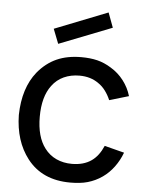

<svg xmlns="http://www.w3.org/2000/svg" viewBox="-56 -845 696 905"><g transform="rotate(5 292.0 -392.0)"><path d="M197 -631 170 -700 421 -799 447 -729ZM459.5 -387.5Q450 -410.5 435 -430.8Q420 -451 401 -463.5Q363.5 -490.5 310.5 -490.5Q270 -490.5 236.8 -475.5Q203.5 -460.5 181 -430Q140.5 -376.5 140.5 -281Q140.5 -186.5 181 -133.5Q203.5 -103.5 236.8 -88.2Q270 -73 310.5 -73Q366 -73 403 -99Q436.5 -122.5 457.5 -171L551 -147Q537.5 -110.5 514.5 -79.2Q491.5 -48 461.5 -27Q445 -15.5 428 -7.5Q411 0.5 392.8 5.8Q374.5 11 354.2 13.2Q334 15.5 310.5 15.5Q177.5 15.5 106.5 -76Q43.5 -157.5 41.5 -281Q44 -409 106.5 -486.5Q145.5 -533.5 195.5 -555.8Q245.5 -578 311.5 -578Q354 -578 387.5 -569.8Q421 -561.5 453 -541.5Q489 -520 514.2 -487Q539.5 -454 551 -414.5Z"/></g></svg>

Font: Russisch Sans Medium
Style: Regular
Weight: 500
Width: 4
Designer: Michael Sharanda (font) & Cristiano Sobral (main changes)
Foundry: Michael Sharanda
Version: Version 2.00;September 8, 2020;FontCreator 13.0.0.2681 64-bi